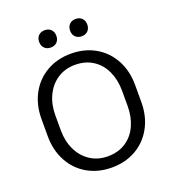

<svg xmlns="http://www.w3.org/2000/svg" viewBox="-163 -1042 1059 1179"><g transform="rotate(-20 366.0 -452.0)"><path d="M60.1 -301.3V-413.6Q60.1 -505.4 98.9 -577.1Q137.7 -648.9 207.3 -689Q276.9 -729 366.2 -729Q455.6 -729 524.9 -689Q594.2 -648.9 633.1 -577.1Q671.9 -505.4 671.9 -413.6V-301.3Q671.9 -209.5 633.1 -137.5Q594.2 -65.4 524.9 -25.4Q455.6 14.6 366.2 14.6Q276.9 14.6 207.3 -25.4Q137.7 -65.4 98.9 -137.5Q60.1 -209.5 60.1 -301.3ZM584.5 -307.1V-407.2Q584.5 -478 558.8 -534.4Q533.2 -590.8 483.9 -623.3Q434.6 -655.8 366.2 -655.8Q300.8 -655.8 251.2 -623Q201.7 -590.3 174.8 -533.7Q147.9 -477.1 147.9 -407.2V-307.1Q147.9 -237.3 174.8 -180.7Q201.7 -124 251.2 -91.3Q300.8 -58.6 366.2 -58.6Q434.6 -58.6 483.9 -91.1Q533.2 -123.5 558.8 -179.9Q584.5 -236.3 584.5 -307.1ZM208.5 -862.8Q208.5 -888.7 224.1 -904.1Q239.7 -919.4 264.6 -919.4Q289.6 -919.4 305.2 -904.1Q320.8 -888.7 320.8 -862.8Q320.8 -836.9 305.2 -821.5Q289.6 -806.2 264.6 -806.2Q239.7 -806.2 224.1 -821.5Q208.5 -836.9 208.5 -862.8ZM410.6 -862.8Q410.6 -888.7 426.3 -904.1Q441.9 -919.4 466.8 -919.4Q491.7 -919.4 507.3 -904.1Q522.9 -888.7 522.9 -862.8Q522.9 -836.9 507.3 -821.5Q491.7 -806.2 466.8 -806.2Q441.9 -806.2 426.3 -821.5Q410.6 -836.9 410.6 -862.8Z"/></g></svg>

Font: Lycee Sans
Style: Regular
Weight: 400
Designer: Justin Alvin
Foundry: Alkove Design
Version: Version 1.030